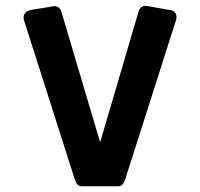

<svg xmlns="http://www.w3.org/2000/svg" viewBox="-20 -635 687 659"><path d="M262.8 4.4Q252 4.4 246.4 -1.2Q240.8 -6.9 237 -18L62.6 -564.9Q58.6 -577.8 64.4 -587.6Q70.3 -597.5 83.1 -600.3L160.6 -613.1Q172 -615.9 180.2 -610.1Q188.4 -604.3 191 -593.8L323.7 -146.5L455.4 -594.8Q458.4 -606 466.7 -611.3Q475 -616.5 483.9 -614.5L565.9 -600.1Q577.6 -598.1 582.9 -588.4Q588.1 -578.8 584.1 -565.9L409.7 -19Q405.7 -7.8 400.5 -1.7Q395.2 4.4 383.1 4.4Z"/></svg>

Font: Rubik Light
Style: Regular
Weight: 300
Designer: Hubert and Fischer
Foundry: Hubert and Fischer
Version: Version 2.300;gftools[0.9.30]